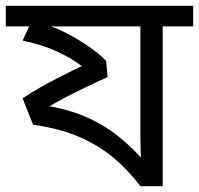

<svg xmlns="http://www.w3.org/2000/svg" viewBox="-30 -642 686 662"><path d="M636 -622V-551H531V0H454Q412 -56 361 -98.5Q310 -141 243 -170Q176 -199 84 -212L48 -303Q79 -324 113 -343Q147 -362 182.5 -380Q218 -398 252 -414Q214 -443 164.5 -465.5Q115 -488 48 -502L79 -570L81 -551H-10V-622ZM454 -551H135L114 -560Q156 -550 198.5 -528Q241 -506 277.5 -480.5Q314 -455 336 -432L341 -376Q305 -360 265.5 -341Q226 -322 189.5 -303Q153 -284 125 -265L113 -280Q199 -268 263.5 -240Q328 -212 378 -172Q428 -132 470 -83L457 -79Q456 -100 455 -124.5Q454 -149 454 -171Z"/></svg>

Font: ubangla85
Style: Book
Weight: 400
Designer: Jelle Bosma - Monotype Design Team
Foundry: Monotype Imaging Inc.
Version: Version 2.003